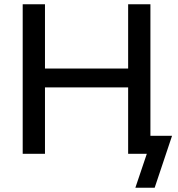

<svg xmlns="http://www.w3.org/2000/svg" viewBox="-20 -725 837 905"><path d="M618 160 672 0H588V-85H791L709 160ZM87 0V-705H192V-402H584V-705H689V0H584V-313H192V0Z"/></svg>

Font: Nunito Sans 11pt SemiBold
Style: Regular
Weight: 600
Version: Version 3.101;gftools[0.9.27]